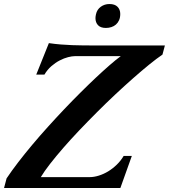

<svg xmlns="http://www.w3.org/2000/svg" viewBox="-138 -944 848 964"><path d="M238.3 -662.1Q224.1 -662.1 203.9 -657Q183.6 -651.9 161.9 -640.6Q140.1 -629.4 119.9 -611.8Q99.6 -594.2 85 -569.3H43.9L107.4 -727.5Q137.2 -723.1 167 -720.7Q196.8 -718.3 224.6 -717.3Q252.4 -716.3 277.1 -716.1Q301.8 -715.8 322.3 -715.8H689.9L677.7 -669.9Q648.9 -650.4 611.3 -619.9Q573.7 -589.4 530.8 -551.5Q487.8 -513.7 441.4 -470.2Q395 -426.8 349.4 -381.1Q303.7 -335.4 260.3 -289.8Q216.8 -244.1 179.7 -201.4Q142.6 -158.7 113.3 -121.1Q84 -83.5 66.9 -54.7H312.5Q334 -54.7 358.2 -62.3Q382.3 -69.8 405.3 -83.7Q428.2 -97.7 448.5 -117.4Q468.8 -137.2 482.9 -161.1H523.9L466.3 0H-117.7L-105 -48.3Q-79.6 -86.4 -46.9 -128.9Q-14.2 -171.4 23.4 -216.3Q61 -261.2 102.1 -306.6Q143.1 -352.1 184.6 -395.8Q226.1 -439.5 266.6 -479.7Q307.1 -520 344 -554.7Q380.9 -589.4 412.6 -616.9Q444.3 -644.5 468.3 -662.1ZM343.8 -872.1Q349.1 -896.5 368.2 -910.2Q387.2 -923.8 411.6 -923.8Q438.5 -923.8 452.1 -909.9Q465.8 -896 465.8 -874Q465.8 -856 460 -842.8Q454.1 -829.6 444.1 -820.8Q434.1 -812 421.1 -807.9Q408.2 -803.7 393.6 -803.7Q367.2 -803.7 354.2 -817.4Q341.3 -831.1 341.3 -853Q341.3 -860.8 343.8 -872.1Z"/></svg>

Font: Arian AMU Serif
Style: Bold Italic
Weight: 700
Italic angle: -15°
Designer: Ruben Hakobyan (Tarumian)
Foundry: Ruben Hakobyan (Tarumian)
Version: Version 1.002